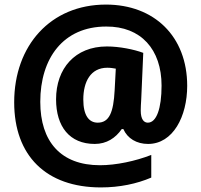

<svg xmlns="http://www.w3.org/2000/svg" viewBox="-20 -740 880 839"><path d="M798 -365C798 -581 654 -720 443 -720C201 -720 42 -541 42 -293C42 -60 181 79 421 79C503 79 578 63 641 36V-63C572 -36 487 -18 417 -18C245 -18 156 -122 156 -295C156 -485 256 -624 444 -624C596 -625 686 -524 686 -366C686 -266 664 -204 626 -204C609 -204 595 -218 595 -257C595 -270 596 -289 597 -303L606 -509C566 -524 502 -537 447 -537C308 -537 225 -441 225 -306C225 -187 284 -111 394 -111C446 -111 485 -137 512 -176H519C537 -135 577 -111 627 -111C736 -111 798 -231 798 -365ZM344 -305C344 -383 376 -444 449 -444C463 -444 474 -442 486 -440L481 -346C476 -248 457 -204 407 -204C369 -204 344 -235 344 -305Z"/></svg>

Font: Noto Sans Thai SemCond ExtBd
Style: Regular
Weight: 800
Width: 4
Designer: Monotype Design Team
Foundry: Monotype Imaging Inc.
Version: Version 2.002